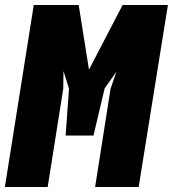

<svg xmlns="http://www.w3.org/2000/svg" viewBox="-30 -745 690 765"><path d="M104.5 -725H283.5L324.5 -467.5L458.5 -725H639L522.5 0H349L410.5 -391.5L434 -459.5L387 -393L342.5 -205H231.5L245 -391.5L223 -462L222 -391.5L160 0H-10.5Z"/></svg>

Font: JuliaMono Black
Style: Italic
Weight: 900
Italic angle: -9°
Monospace: yes
Designer: cormullion
Foundry: corm
Version: Version 0.057; ttfautohint (v1.8.4)